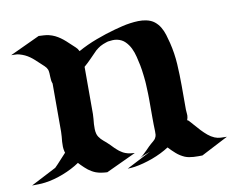

<svg xmlns="http://www.w3.org/2000/svg" viewBox="-89 -585 819 665"><g transform="rotate(-10 320.5 -252.0)"><path d="M85.2 -505.1Q94.2 -504.6 103.1 -504.2Q112.1 -503.7 120.8 -501.7Q131.8 -499 141.5 -494.4Q151.1 -489.7 159.8 -483.5Q168.5 -477.3 176.5 -470.1Q184.6 -462.9 192.4 -455.3Q198.5 -449.5 204.8 -443.8Q211.2 -438.2 214.8 -430.4L215.6 -428.7Q247.1 -446.3 281.7 -459.2Q316.4 -472.2 349.4 -481.2Q361.8 -484.6 376 -488Q390.1 -491.5 404.8 -493.5Q419.4 -495.6 433.8 -496Q448.2 -496.3 461.2 -493.7Q478.8 -490 490.1 -481Q501.5 -471.9 508.9 -459.5Q516.4 -447 521 -432.1Q525.6 -417.2 529.3 -402.1Q538.6 -364.3 540.9 -325.9Q543.2 -287.6 543.2 -249V-165.3Q543.2 -158.2 544.2 -151.4Q545.2 -144.5 543.7 -137.5Q542.5 -131.3 540.5 -127.4L543.2 -128.4Q552.2 -119.4 561.5 -108.4Q570.8 -97.4 580.7 -86.9Q590.6 -76.4 601.2 -67.5Q611.8 -58.6 623.8 -53.5Q634 -49.3 645 -48.7Q656 -48.1 666.7 -48.1L572 1Q564.7 1 556.8 1.1Q548.8 1.2 541 0.6Q533.2 0 525.5 -1.3Q517.8 -2.7 510.7 -5.6Q494.9 -12.5 482.2 -23.6Q469.5 -34.7 457.8 -47.4Q445.1 -39.1 429.7 -31.5Q414.3 -23.9 398.1 -17.9Q381.8 -12 365.5 -7.6Q349.1 -3.2 334.5 -1Q328.9 0 321.9 0.4Q314.9 0.7 309.3 1L395.8 -43.7L371.1 -34.2Q367.7 -32.2 364.3 -30.8Q360.8 -29.3 357.4 -27.6Q356.9 -27.3 357.3 -27.6Q357.7 -27.8 358.4 -28.3Q359.1 -28.8 360.1 -29.3Q361.1 -29.8 361.6 -30Q362.1 -30.5 362.8 -30.9Q363.5 -31.2 364 -31.7Q363 -31.2 362.5 -31.2Q361.3 -30.8 362.3 -31.2Q363.3 -31.7 365.2 -32.7L371.8 -38.6Q378.2 -44.2 383.8 -50Q389.4 -55.9 395.8 -62.3Q399.7 -66.2 403.9 -69.7Q408.2 -73.2 412.4 -76.9L417.5 -81.8L417.7 -82Q418.5 -83.3 419.3 -84.2Q420.2 -85.2 420.7 -86.4Q424.1 -92 424.7 -97.9Q425.3 -103.8 425 -110.1Q424.6 -122.6 424.3 -134Q424.1 -145.5 424.1 -157Q424.1 -168.5 424.1 -180.9Q424.1 -193.4 424.1 -207.8Q424.1 -215.1 424.1 -225Q424.1 -234.9 423.8 -242.2Q423.3 -259.5 422.4 -276.4Q422.1 -281.7 421.8 -285.8Q421.4 -289.8 421 -293.5Q420.7 -297.1 420.3 -301Q419.9 -304.9 419.2 -310.3Q418 -319.6 417 -327.1Q416 -334.7 414.1 -344Q411.1 -358.4 407.2 -374.6Q403.3 -390.9 396.4 -405.3Q389.4 -419.7 378.5 -430.5Q367.7 -441.4 350.8 -445.1Q342.8 -446.8 334.6 -446.3Q326.4 -445.8 318.4 -444.6L311.8 -442.6Q306.2 -440.7 300.8 -438.6Q295.4 -436.5 290.3 -433.6Q285.9 -430.9 281.7 -427.9Q277.6 -424.8 273.4 -421.4Q261 -408.9 248.9 -396.4Q236.8 -383.8 223.4 -372.3V-206.3Q223.4 -197.8 222.4 -189Q221.4 -180.2 220.8 -171.4Q220.2 -162.6 220.5 -153.8Q220.7 -145 222.9 -136.7Q224.6 -130.9 227.8 -126Q231 -121.1 235 -116.8Q239 -112.5 243.5 -108.8Q248 -105 252.4 -101.3Q258.8 -95.9 264.3 -90Q269.8 -84 275.6 -78.4Q279.1 -75.2 283.1 -71.5Q287.1 -67.9 290.5 -65.2Q295.4 -61.8 300.4 -58.7Q305.4 -55.7 311 -53.7Q318.8 -50.8 326.7 -49.7Q334.5 -48.6 342.8 -48.1L237.5 1Q227.3 0.5 217.4 -1Q207.5 -2.4 198 -5.9Q191.2 -8.5 184.8 -12.2Q178.5 -15.9 172.9 -20Q166.7 -24.7 161.3 -29.9Q155.8 -35.2 150.4 -40.5L142.8 -48.6Q129.9 -39.8 114.9 -32.1Q99.9 -24.4 83.9 -18.2Q67.9 -12 51.6 -7.6Q35.4 -3.2 20 -1.2Q8.1 0.5 -3.7 0.7Q-15.4 1 -27.1 1L62.5 -45.4Q73.7 -56.4 84 -68.1Q94.2 -79.8 105.2 -91.1Q104.7 -92.3 104.4 -93.3Q104 -94.2 103.8 -95.5Q101.6 -104 101.3 -112.7Q101.1 -121.3 101.7 -130.1Q102.3 -138.9 103.3 -147.7Q104.2 -156.5 104.2 -165V-334.5Q101.8 -340.3 101.1 -346.4Q100.3 -352.5 100.2 -358.8Q100.1 -365 99.7 -371.2Q99.4 -377.4 97.7 -383.8Q94.2 -392.3 87.6 -398.2Q81.1 -404.1 74.7 -410.2Q66.9 -417.7 59.4 -424.4Q52 -431.2 44.2 -436.8Q36.4 -442.4 27.5 -446.7Q18.6 -450.9 7.8 -453.9Q1.2 -455.8 -6.1 -455.7Q-13.4 -455.6 -20 -456.1ZM106.9 -50Q107.7 -50 106.7 -49.9Q105.7 -49.8 104.5 -49.6Q105 -49.6 106.9 -50ZM420.2 -85Q419.7 -84.5 419.7 -84.2Q420.2 -84.7 420.4 -85.1Q420.7 -85.4 420.2 -85Z"/></g></svg>

Font: Autopia
Style: Bold
Weight: 700
Designer: Antoine Gelgon
Foundry: Antoine Gelgon
Version: 001.000